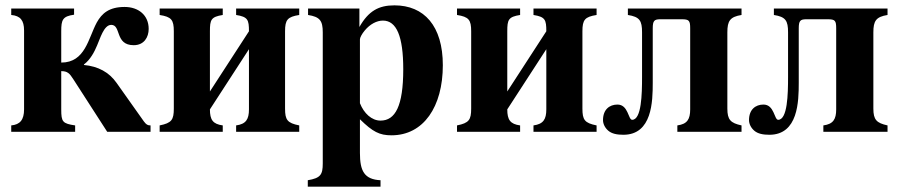

<svg xmlns="http://www.w3.org/2000/svg" viewBox="-20 -493 3356 718"><path d="M257 -461H22V-437C56 -434 70 -417 70 -379V-84C70 -45 55 -27 22 -24V0H261V-24C214 -31 209 -37 209 -84V-227C232 -227 240 -219 254 -197L381 0H543V-24C532 -24 527 -27 518 -39L416 -183C388 -223 347 -245 294 -250V-252C318 -270 333 -299 343 -323C354 -347 368 -400 396 -400C434 -400 409 -324 480 -324C519 -324 536 -354 536 -385C536 -436 498 -467 446 -467C388 -467 361 -443 342 -409C310 -350 299 -259 209 -259V-376C209 -419 214 -432 257 -438Z M911 -84C911 -47 900 -29 863 -24V0H1099V-24C1054 -33 1046 -45 1046 -87V-376C1046 -419 1055 -430 1099 -437V-461H863V-437C907 -430 911 -419 911 -376L765 -151V-376C765 -419 769 -430 813 -437V-461H577V-437C621 -430 630 -419 630 -376V-87C630 -45 622 -33 577 -24V0H813V-24C776 -29 765 -45 765 -84L911 -309Z M1324 -461H1132V-437C1176 -430 1187 -416 1187 -372V118C1187 160 1179 173 1131 181V205H1403V181C1342 178 1326 146 1326 79V-47C1374 0 1399 13 1444 13C1564 13 1636 -94 1636 -249C1636 -396 1566 -473 1455 -473C1396 -473 1358 -452 1324 -392ZM1326 -346C1326 -352 1333 -366 1344 -379C1364 -403 1389 -416 1412 -416C1463 -416 1488 -357 1488 -234C1488 -96 1458 -42 1403 -42C1370 -42 1341 -69 1326 -107Z M2023 -84C2023 -47 2012 -29 1975 -24V0H2211V-24C2166 -33 2158 -45 2158 -87V-376C2158 -419 2167 -430 2211 -437V-461H1975V-437C2019 -430 2023 -419 2023 -376L1877 -151V-376C1877 -419 1881 -430 1925 -437V-461H1689V-437C1733 -430 1742 -419 1742 -376V-87C1742 -45 1734 -33 1689 -24V0H1925V-24C1888 -29 1877 -45 1877 -84L2023 -309Z M2328 -461V-437C2372 -430 2381 -416 2381 -372V-204C2381 -141 2379 -45 2344 -45C2329 -45 2330 -102 2289 -102C2259 -102 2235 -83 2235 -44C2235 -30 2242 -15 2255 -4C2268 7 2287 11 2311 11C2419 11 2421 -114 2421 -184V-387C2421 -416 2427 -421 2450 -421H2529C2557 -421 2561 -416 2561 -387V-84C2561 -47 2550 -29 2513 -24V0H2753V-24C2712 -33 2700 -45 2700 -87V-372C2700 -415 2710 -430 2753 -437V-461Z M2874 -461V-437C2918 -430 2927 -416 2927 -372V-204C2927 -141 2925 -45 2890 -45C2875 -45 2876 -102 2835 -102C2805 -102 2781 -83 2781 -44C2781 -30 2788 -15 2801 -4C2814 7 2833 11 2857 11C2965 11 2967 -114 2967 -184V-387C2967 -416 2973 -421 2996 -421H3075C3103 -421 3107 -416 3107 -387V-84C3107 -47 3096 -29 3059 -24V0H3299V-24C3258 -33 3246 -45 3246 -87V-372C3246 -415 3256 -430 3299 -437V-461Z"/></svg>

Font: STIXGeneral
Style: Bold
Weight: 700
Designer: MicroPress Inc., with final additions and corrections provided by Coen Hoffman, Elsevier (retired)
Version: Version 1.1.0